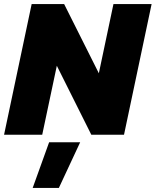

<svg xmlns="http://www.w3.org/2000/svg" viewBox="-31 -664 767 946"><path d="M-11 0 125 -644H285L456 -303L528 -644H716L580 0H419L249 -340L177 0ZM130 262 211 37H364L259 262Z"/></svg>

Font: Kanit
Style: Bold Italic
Weight: 700
Italic angle: -12°
Designer: Katatrad Team
Foundry: CadsonDemak
Version: Version 2.000; ttfautohint (v1.8.3)